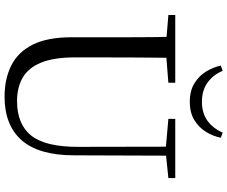

<svg xmlns="http://www.w3.org/2000/svg" viewBox="-97 -878 991 837"><g transform="rotate(90 398.5 -459.5)"><path d="M265.8 -926.4 288.8 -934.8Q306.1 -893 340.1 -868.7Q374.1 -844.3 423.5 -844.3Q473.7 -844.3 506.8 -868.7Q539.9 -893 558.2 -934.8L580.4 -926.4Q574 -893.7 555.3 -862.7Q536.5 -831.8 504.2 -811.6Q471.8 -791.4 423.5 -791.4Q375.4 -791.4 342.9 -811.6Q310.5 -831.8 291.7 -862.7Q273 -893.7 265.8 -926.4ZM401.2 16.1Q323.9 16.1 265.4 -13.2Q206.9 -42.4 174.6 -106.7Q142.4 -171.1 142.4 -276.5V-391Q142.4 -475.8 142.3 -560.2Q142.2 -644.6 140 -728H232.2Q231.2 -645.4 230.7 -561.2Q230.2 -477 230.2 -391V-291.5Q230.2 -198.9 253 -143.1Q275.8 -87.3 318.7 -62.8Q361.7 -38.3 420.2 -38.3Q522.2 -38.3 571.4 -100.5Q620.6 -162.6 620.2 -305.7L619.4 -728H658.7L657.1 -285.6Q656.7 -132.5 591.2 -58.2Q525.7 16.1 401.2 16.1ZM45.5 -698V-728H340.7V-698L201.1 -686.9H179.8ZM498.2 -698V-728H756.2V-698L647.1 -686.7H626.2Z"/></g></svg>

Font: Noto Serif KR
Style: Regular
Weight: 200
Designer: Ryoko NISHIZUKA 西塚涼子 (kana & ideographs); Frank Grießhammer (Latin, Greek & Cyrillic); Wenlong ZHANG 张文龙 (bopomofo); San
Foundry: Adobe
Version: Version 2.001;hotconv 1.1.0;makeotfexe 2.6.0